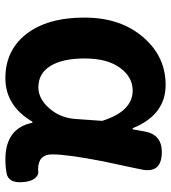

<svg xmlns="http://www.w3.org/2000/svg" viewBox="17 -618 614 688"><g transform="rotate(90 324.0 -274.0)"><path d="M259.8 13.7Q161.1 13.7 102.5 -60.5Q43 -136.7 43 -269Q43 -401.4 116.2 -483.4Q184.6 -560.5 284.2 -560.5Q391.6 -560.5 439.5 -442.4H443.4L451.2 -486.3Q462.9 -546.9 524.4 -546.9Q603.5 -546.9 586.9 -471.7Q582 -449.2 572.3 -402.8Q562.5 -356.4 557.6 -334Q533.2 -208 533.2 -154.3Q533.2 -103.5 586.9 -103.5Q587.9 -103.5 588.9 -103.5Q605.5 -107.4 617.2 -93.8Q627.9 -82 630.9 -62.5Q640.6 -3.9 607.4 7.8Q584 13.7 551.8 13.7Q439.5 13.7 419.9 -83H416Q359.4 13.7 259.8 13.7ZM293 -104.5Q334 -104.5 368.2 -143.6Q402.3 -182.6 406.2 -236.3L413.1 -333Q378.9 -442.4 304.7 -442.4Q257.8 -442.4 225.6 -400.4Q189.5 -354.5 189.5 -270.5Q189.5 -188.5 217.8 -145.5Q244.1 -104.5 293 -104.5Z"/></g></svg>

Font: Bpmf GenSen Rounded B
Style: B
Weight: 700
Foundry: But Ko
Version: Version 1.320